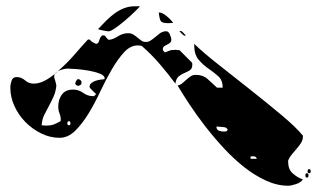

<svg xmlns="http://www.w3.org/2000/svg" viewBox="-20 -640 1040 613"><path d="M427 -620Q422 -614 408 -600.5Q394 -587 378 -573.5Q362 -560 347.5 -550Q333 -540 327 -540Q323 -540 310 -542.5Q297 -545 293 -547Q305 -560 318 -573Q331 -586 345 -596.5Q359 -607 375.5 -613.5Q392 -620 410 -620ZM490 -600Q495 -600 501.5 -596Q508 -592 514.5 -586.5Q521 -581 526 -575.5Q531 -570 533 -567L517 -566Q498 -566 493.5 -572.5Q489 -579 487 -600ZM593 -440Q594 -439 594 -434Q594 -421 586.5 -416Q579 -411 569 -407Q559 -403 550.5 -396Q542 -389 540 -373Q517 -404 490 -435.5Q463 -467 433 -493Q432 -494 427 -494.5Q422 -495 420 -495Q396 -495 376 -473Q356 -451 337 -418.5Q318 -386 300 -347.5Q282 -309 262 -276.5Q242 -244 219.5 -222Q197 -200 170 -200Q140 -200 111.5 -214Q83 -228 61 -250.5Q39 -273 26 -301.5Q13 -330 13 -360Q13 -371 17 -382.5Q21 -394 33 -394Q48 -394 60 -383.5Q72 -373 87 -373Q104 -373 121 -381.5Q138 -390 155 -404Q157 -407 159.5 -409Q162 -411 165 -413Q194 -438 219 -467Q244 -496 260 -513Q261 -514 263 -514Q266 -514 267 -513L273 -507Q276 -505 281 -502.5Q286 -500 287 -500Q294 -500 297 -511.5Q300 -523 307 -527H313Q315 -526 320 -519.5Q325 -513 327 -513Q339 -513 355.5 -523.5Q372 -534 389 -534Q399 -534 406 -529.5Q413 -525 419 -520Q425 -515 431 -510.5Q437 -506 446 -506Q454 -506 461.5 -511Q469 -516 476 -522Q483 -528 490.5 -533.5Q498 -539 507 -540Q517 -542 522 -531Q527 -520 527 -513Q527 -507 523 -503.5Q519 -500 513.5 -497.5Q508 -495 504 -492Q500 -489 500 -484V-480Q501 -478 503.5 -475.5Q506 -473 507 -473Q508 -473 516.5 -476.5Q525 -480 527 -480L542 -481Q544 -481 545.5 -480.5Q547 -480 549 -480H553ZM573 -527Q572 -526 570 -526Q567 -526 567 -527Q565 -528 560 -533Q555 -538 553 -540Q554 -541 557 -541Q559 -541 560 -540Q562 -539 567 -533.5Q572 -528 573 -527ZM900 -123Q900 -100 914 -87Q928 -74 947 -67Q940 -57 924.5 -52Q909 -47 900 -47Q865 -47 829 -63.5Q793 -80 759.5 -106.5Q726 -133 694.5 -167Q663 -201 635.5 -236.5Q608 -272 585.5 -306Q563 -340 547 -367Q556 -369 562.5 -374.5Q569 -380 575.5 -386Q582 -392 589 -396.5Q596 -401 605 -401Q628 -401 642.5 -388Q657 -375 673 -360H691Q691 -384 677 -396.5Q663 -409 645.5 -421Q628 -433 614 -449.5Q600 -466 600 -497V-500Q629 -472 678.5 -433Q728 -394 780.5 -352.5Q833 -311 879 -272.5Q925 -234 947 -207V-203Q947 -193 941 -183.5Q935 -174 926.5 -164.5Q918 -155 910.5 -145.5Q903 -136 900 -127ZM280 -333Q284 -336 287 -340Q284 -342 276.5 -349.5Q269 -357 267 -360Q266 -361 266 -363Q266 -370 272 -375Q278 -380 286.5 -382.5Q295 -385 302.5 -386Q310 -387 313 -387Q314 -388 314 -390Q314 -399 298.5 -405Q283 -411 263 -414.5Q243 -418 223.5 -419.5Q204 -421 197 -421Q183 -421 165 -413Q159 -407 155 -404Q153 -400 153 -397V-393Q154 -391 157 -380Q160 -369 160 -367Q158 -347 151 -331.5Q144 -316 136 -301.5Q128 -287 121 -272.5Q114 -258 113 -240L127 -239Q141 -239 150 -242Q159 -245 173 -253Q174 -254 174 -257Q174 -268 170 -278Q166 -288 166 -300Q166 -322 177.5 -338Q189 -354 214 -354Q231 -354 245.5 -343.5Q260 -333 277 -333ZM240 -373Q239 -369 233 -367Q233 -366 230 -366Q227 -366 227 -367Q223 -367 222 -370Q221 -371 220 -373Q220 -375 222.5 -380Q225 -385 227 -387H233Q239 -383 240 -380ZM200 -240Q205 -240 205 -246.5Q205 -253 200 -253Q195 -253 195 -246.5Q195 -240 200 -240ZM707 -227Q706 -228 703.5 -230.5Q701 -233 700 -233Q697 -234 685.5 -235Q674 -236 671 -236Q671 -226 678.5 -223Q686 -220 694 -220Q698 -220 701.5 -220.5Q705 -221 707 -227ZM800 -133Q798 -139 794.5 -140Q791 -141 787 -141Q782 -141 780 -140V-133ZM967 -87Q962 -87 962 -93.5Q962 -100 967 -100Q972 -100 972 -93.5Q972 -87 967 -87ZM960 -73Q955 -73 955 -80Q955 -87 960 -87Q965 -87 965 -80Q965 -73 960 -73Z"/></svg>

Font: Genkaimincho
Style: Regular
Weight: 800
Designer: Dr. Ken Lunde (project architect, glyph set definition & overall production); Masataka HATTORI \u670D \u90E8 \u6B63 \u8C
Foundry: Adobe Systems Incorporated
Version: Version 1.00